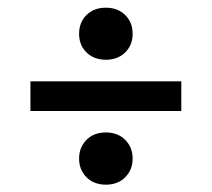

<svg xmlns="http://www.w3.org/2000/svg" viewBox="-20 -488 564 511"><path d="M261.5 -135.5Q293.5 -135.5 313.2 -115.8Q333 -96 333 -66Q333 -36 313.2 -16.2Q293.5 3.5 262 3.5Q230 3.5 210.2 -16.2Q190.5 -36 190.5 -66Q190.5 -96 210.2 -115.8Q230 -135.5 261.5 -135.5ZM261.5 -467.5Q293.5 -467.5 313.2 -448Q333 -428.5 333 -398Q333 -368 313.2 -348.5Q293.5 -329 262 -329Q230 -329 210.2 -348.5Q190.5 -368 190.5 -398Q190.5 -428.5 210.2 -448Q230 -467.5 261.5 -467.5ZM61 -271.5H462.5V-192.5H61Z"/></svg>

Font: Newsreader
Style: Bold
Weight: 700
Designer: Hugues Gentile
Foundry: Production Type
Version: Version 1.003